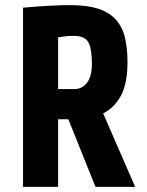

<svg xmlns="http://www.w3.org/2000/svg" viewBox="-20 -730 573 750"><path d="M478 -488Q478 -405 453 -357.5Q428 -310 383 -287L508 0H353L247 -264H207V0H70V-700Q99 -702 131 -705Q158 -707 190.5 -708.5Q223 -710 254 -710Q319 -710 362 -696.5Q405 -683 431 -655Q457 -627 467.5 -585.5Q478 -544 478 -488ZM339 -481Q339 -540 325 -565Q311 -590 268 -590Q244 -590 226 -587Q215 -585 207 -584V-382H270Q301 -382 320 -407Q339 -432 339 -481Z"/></svg>

Font: Share
Style: Bold
Weight: 700
Designer: Ralph du Carrois
Version: Version 1.002